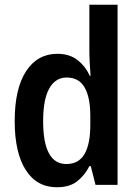

<svg xmlns="http://www.w3.org/2000/svg" viewBox="-20 -780 580 810"><path d="M220 10Q135 10 88.5 -63Q42 -136 42 -269Q42 -406 90 -479.5Q138 -553 222 -553Q273 -553 306.5 -527Q340 -501 359 -460H362Q360 -488 358.5 -516Q357 -544 357 -567V-760H476V0H383L363 -79H357Q338 -41 306 -15.5Q274 10 220 10ZM260 -88Q312 -88 336.5 -130Q361 -172 361 -253V-291Q361 -369 337 -411Q313 -453 261 -453Q214 -453 188 -407Q162 -361 162 -269Q162 -88 260 -88Z"/></svg>

Font: Noto Sans Hebrew Condensed SemiBold
Style: Regular
Weight: 600
Width: 3
Designer: Ben Nathan
Foundry: Google LLC
Version: Version 3.001; ttfautohint (v1.8.4.7-5d5b)